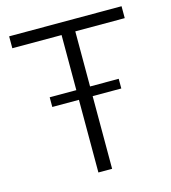

<svg xmlns="http://www.w3.org/2000/svg" viewBox="-110 -829 819 919"><g transform="rotate(-15 299.5 -370.0)"><path d="M132 -408H264V-681H20V-740H577V-681H332V-408H474V-360H332V0H264V-360H132Z"/></g></svg>

Font: Plata Sans Light
Style: Regular
Weight: 300
Designer: Pablo Impallari, Andres Torresi, & Cristiano Sobral
Foundry: Pablo Impallari, Andres Torresi, & Cristiano Sobral
Version: Version 1.00;December 28, 2019;FontCreator 12.0.0.2547 64-bi